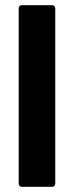

<svg xmlns="http://www.w3.org/2000/svg" viewBox="-20 -720 284 740"><path d="M52 -12V-688Q52 -693 55.5 -696.5Q59 -700 64 -700H181Q186 -700 189.5 -696.5Q193 -693 193 -688V-12Q193 -7 189.5 -3.5Q186 0 181 0H64Q59 0 55.5 -3.5Q52 -7 52 -12Z"/></svg>

Font: UMi
Style: Bold
Weight: 700
Designer: Peter Middis
Foundry: We Are UMi
Version: Version 1.0